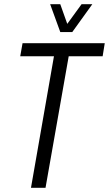

<svg xmlns="http://www.w3.org/2000/svg" viewBox="-20 -891 517 911"><path d="M127 0 236 -624H76L87 -686H477L467 -624H306L196 0ZM418 -871 323 -739H266L218 -871H266L309 -750H279L367 -871Z"/></svg>

Font: Archivo ExtraCondensed Light
Style: Italic
Weight: 300
Width: 2
Italic angle: -10°
Designer: Hector Gatti
Foundry: Omnibus-Type
Version: Version 2.001